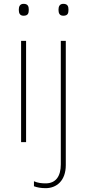

<svg xmlns="http://www.w3.org/2000/svg" viewBox="-20 -741 454 1001"><path d="M103 -721C83 -721 78 -706 78 -690C78 -673 83 -659 103 -659C127 -659 130 -673 130 -690C130 -706 127 -721 103 -721ZM285 -690C285 -673 290 -659 310 -659C334 -659 337 -673 337 -690C337 -706 334 -721 310 -721C290 -721 285 -706 285 -690ZM116 -528H90V0H116ZM218 240C275 240 323 201 323 120V-528H297V116C297 178 271 215 218 215C198 215 177 213 157 204V230C173 236 193 240 218 240Z"/></svg>

Font: Noto Sans Meetei Mayek Thin
Style: Regular
Weight: 100
Designer: Monotype Design Team and Neelakash Kshetrimayum
Foundry: Monotype Imaging Inc.
Version: Version 2.002